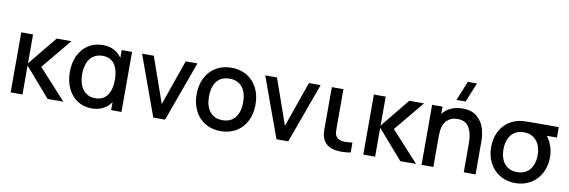

<svg xmlns="http://www.w3.org/2000/svg" viewBox="-56 -1240 5041 1700"><g transform="rotate(10 2464.5 -390.0)"><path d="M69.5 0 70 -540H176V-280L388 -540H521L297 -270L544 0H402L176 -260V0Z M1066 -540V0H973V-71.5Q946 -30.5 901.2 -7.8Q856.5 15 800.5 15Q726 15 670 -22.2Q614 -59.5 584 -124.2Q554 -189 554 -270Q554 -352 584.2 -416.8Q614.5 -481.5 671 -518.2Q727.5 -555 803.5 -555Q859 -555 902.5 -532.8Q946 -510.5 973 -469.5V-540ZM959.5 -270.5Q959.5 -358 923.8 -409.2Q888 -460.5 816.5 -460.5Q768.5 -460.5 734.2 -437Q700 -413.5 682.5 -370.5Q665 -327.5 665 -269.5Q665 -215 681.5 -172.2Q698 -129.5 731.8 -104.5Q765.5 -79.5 815 -79.5Q887.5 -79.5 923.5 -131Q959.5 -182.5 959.5 -270.5Z M1352 0 1156 -540H1261.5L1405 -131L1548.5 -540H1654L1458 0Z M1694 -270.5Q1694 -354.5 1727 -419Q1760 -483.5 1820 -519.2Q1880 -555 1958.5 -555Q2038 -555 2098.2 -519Q2158.5 -483 2191 -418.2Q2223.5 -353.5 2223.5 -270.5Q2223.5 -186.5 2190.8 -121.8Q2158 -57 2098 -21Q2038 15 1958.5 15Q1879 15 1819 -21.2Q1759 -57.5 1726.5 -122.2Q1694 -187 1694 -270.5ZM2112.5 -270.5Q2112.5 -357 2073 -406.8Q2033.5 -456.5 1958.5 -456.5Q1882.5 -456.5 1843.8 -406.5Q1805 -356.5 1805 -270.5Q1805 -183.5 1844.5 -133.5Q1884 -83.5 1958.5 -83.5Q2033.5 -83.5 2073 -134.2Q2112.5 -185 2112.5 -270.5Z M2459.5 0 2263.5 -540H2369L2512.5 -131L2656 -540H2761.5L2565.5 0Z M2883 -63.5Q2870 -85.5 2865.8 -108.8Q2861.5 -132 2861.5 -166.5L2862 -212.5V-540H2966.5V-217.5V-184.5Q2966.5 -161 2968.5 -146.5Q2970.5 -132 2977.5 -120.5Q2994.5 -90 3038.5 -84.5Q3054.5 -83.5 3063.5 -83.5Q3093.5 -83.5 3127 -88.5V0Q3096 8.5 3047.5 8.5Q3015 8.5 2990 4.5Q2955 -1.5 2928.2 -16.8Q2901.5 -32 2883 -63.5Z M3240 0 3240.5 -540H3346.5V-280L3558.5 -540H3691.5L3467.5 -270L3714.5 0H3572.5L3346.5 -260V0Z M4122 -795 4050.5 -620H3968.5L4040 -795ZM4249.5 -300V0H4143.5V-265.5Q4143.5 -345 4114 -400.2Q4084.5 -455.5 4007 -455.5Q3945.5 -455.5 3907.8 -413.5Q3870 -371.5 3870 -281V0H3764V-540H3857.5V-475.5Q3888 -513.5 3933 -534Q3978 -554.5 4036 -554.5Q4121 -554.5 4168.8 -511.8Q4216.5 -469 4233 -412Q4249.5 -355 4249.5 -300Z M4811 -446Q4839.5 -411 4856 -363.5Q4872.5 -316 4872.5 -263Q4872.5 -184 4839.2 -120.8Q4806 -57.5 4745.8 -21.2Q4685.5 15 4607.5 15Q4529.5 15 4469.2 -21.2Q4409 -57.5 4376 -121Q4343 -184.5 4343 -263Q4343 -331.5 4367.5 -388Q4392 -444.5 4437.8 -482.2Q4483.5 -520 4544.5 -533Q4566.5 -537.5 4594.8 -538.8Q4623 -540 4674 -540H4902.5V-446ZM4761.5 -263Q4761.5 -315 4743.8 -355.2Q4726 -395.5 4691.2 -418.5Q4656.5 -441.5 4607.5 -441.5Q4557 -441.5 4522.5 -418Q4488 -394.5 4471 -354.2Q4454 -314 4454 -263Q4454 -209 4471.8 -168.5Q4489.5 -128 4524 -105.8Q4558.5 -83.5 4607.5 -83.5Q4657 -83.5 4691.8 -106.5Q4726.5 -129.5 4744 -170Q4761.5 -210.5 4761.5 -263Z"/></g></svg>

Font: Manrope KiralyPet SmBd KiralyPet
Style: Regular
Weight: 600
Designer: Mikhail Sharanda
Foundry: Mikhail Sharanda
Version: Version 4.502